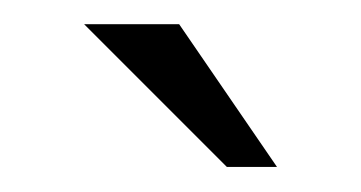

<svg xmlns="http://www.w3.org/2000/svg" viewBox="-20 -718 295 157"><path d="M206.5 -581.5H165.5L48.8 -698.2H126.5Z"/></svg>

Font: Voltera Light
Style: Light
Weight: 300
Designer: Bernd Montag
Version: Version 1.301